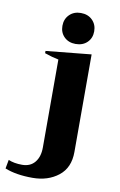

<svg xmlns="http://www.w3.org/2000/svg" viewBox="-124 -744 578 922"><g transform="rotate(10 164.5 -283.0)"><path d="M117 -617Q117 -650 138.5 -671.5Q160 -693 194 -693Q229 -693 250.5 -671.5Q272 -650 272 -617Q272 -584 250.5 -563Q229 -542 194 -542Q160 -542 138.5 -563Q117 -584 117 -617ZM-33 105 -25 62Q2 74 42 74Q82 74 104 47Q126 20 126 -25V-454Q95 -460 58 -473V-484L279 -506V-30Q279 47 228 87Q177 127 102 127Q21 127 -33 105Z"/></g></svg>

Font: Trirong
Style: Bold
Weight: 700
Designer: Katatrad Team
Foundry: CadsonDemak
Version: Version 1.001